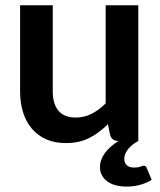

<svg xmlns="http://www.w3.org/2000/svg" viewBox="-20 -533 604 726"><path d="M553.5 147Q537 158 512.2 165.2Q487.5 172.5 460 172.5Q411 172.5 384.5 152Q358 131.5 358 99Q358 71.5 376.2 46.2Q394.5 21 428.5 0H427.5Q403 0 396.5 -22.5L388 -63.5Q356.5 -31.5 318.5 -11.8Q280.5 8 229 8Q187 8 154.8 -6.2Q122.5 -20.5 100.5 -46.5Q78.5 -72.5 67.2 -108.2Q56 -144 56 -187V-513H179.5V-187Q179.5 -140 201.2 -114.2Q223 -88.5 266.5 -88.5Q298.5 -88.5 326.5 -102.8Q354.5 -117 379.5 -142V-513H503V0Q493 5.5 483.5 12.5Q474 19.5 466.5 28.2Q459 37 454.5 47Q450 57 450 68Q450 83 459.5 91.8Q469 100.5 486 100.5Q495.5 100.5 501.5 99.5Q507.5 98.5 511.2 97Q515 95.5 517.8 94.5Q520.5 93.5 523 93.5Q532 93.5 534.5 101.5Z"/></svg>

Font: LatoLatin
Style: Bold
Weight: 700
Designer: Lukasz Dziedzic with Adam Twardoch and Botio Nikoltchev
Foundry: tyPoland Lukasz Dziedzic
Version: Version 2.015; 2015-08-06; http://www.latofonts.com/